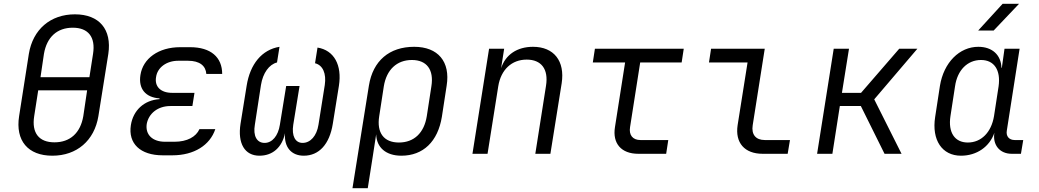

<svg xmlns="http://www.w3.org/2000/svg" viewBox="-20 -805 5440 1005"><path d="M254 10C382 10 474 -69 495 -197L547 -523C566 -651 500 -730 372 -730C244 -730 152 -651 131 -523L80 -197C60 -69 126 10 254 10ZM192 -401 210 -523C225 -611 279 -660 361 -660C442 -660 481 -611 467 -523L448 -401ZM265 -60C184 -60 145 -109 159 -197L180 -332H436L416 -197C401 -109 347 -60 265 -60Z M882 8C996 8 1079 -45 1107 -129H1024C1006 -89 960 -63 893 -63H844C778 -63 740 -100 748 -156C758 -211 806 -250 872 -250H987L998 -319H881C821 -319 788 -352 797 -402C804 -452 852 -487 913 -487H964C1026 -487 1057 -460 1060 -418H1143C1143 -505 1084 -558 975 -558H923C810 -558 728 -499 715 -412C704 -341 741 -295 815 -290V-286C734 -281 677 -227 665 -150C650 -54 714 8 832 8Z M1338 10C1407 10 1456 -33 1472 -108C1466 -36 1504 10 1570 10C1650 10 1705 -50 1722 -157L1754 -356C1771 -464 1729 -542 1642 -556L1629 -474C1670 -464 1689 -420 1680 -360L1647 -152C1638 -94 1605 -57 1564 -57C1525 -57 1506 -94 1515 -152L1548 -355H1478L1445 -152C1436 -94 1405 -57 1365 -57C1324 -57 1304 -94 1314 -152L1346 -360C1356 -423 1389 -468 1430 -478L1443 -560C1351 -545 1289 -470 1271 -356L1239 -157C1223 -54 1261 10 1338 10Z M1825 180H1905L1931 15L1949 -102C1951 -33 2000 10 2081 10C2195 10 2272 -64 2293 -194L2318 -357C2338 -482 2273 -560 2148 -560C2018 -560 1932 -487 1911 -357ZM2068 -59C1989 -59 1951 -110 1965 -197L1989 -353C2003 -440 2057 -491 2136 -491C2214 -491 2252 -440 2238 -353L2214 -197C2200 -109 2147 -59 2068 -59Z M2453 0H2532L2588 -353C2602 -441 2659 -493 2737 -493C2813 -493 2852 -444 2838 -356L2782 0H2861L2920 -369C2938 -486 2879 -560 2770 -560C2687 -560 2626 -519 2603 -448L2619 -550H2540Z M3321 0H3467L3478 -72H3332C3292 -72 3271 -98 3278 -140L3331 -478H3548L3559 -550H3094L3083 -478H3252L3199 -140C3185 -54 3232 0 3321 0Z M3972 0H4103L4115 -72H3983C3936 -72 3912 -101 3920 -150L3983 -550H3702L3691 -478H3893L3841 -150C3827 -58 3877 0 3972 0Z M4257 0H4337L4376 -250H4486L4610 0H4699L4556 -285L4782 -550H4687L4487 -319H4387L4424 -550H4344Z M5100 -645H5181L5314 -785H5228ZM5010 10C5093 10 5160 -37 5185 -110C5175 -47 5212 0 5276 0H5324L5336 -72H5291C5262 -72 5245 -92 5250 -121L5317 -550H5238L5224 -450H5222C5220 -517 5174 -560 5101 -560C5002 -560 4920 -478 4900 -356L4875 -193C4856 -72 4911 10 5010 10ZM5046 -59C4977 -59 4942 -112 4955 -197L4979 -353C4991 -438 5044 -491 5115 -491C5184 -491 5219 -438 5207 -353L5183 -197C5169 -112 5116 -59 5046 -59Z"/></svg>

Font: JetBrains Mono Light
Style: Italic
Weight: 336
Italic angle: -9°
Monospace: yes
Designer: Philipp Nurullin, Konstantin Bulenkov
Foundry: JetBrains
Version: Version 2.305